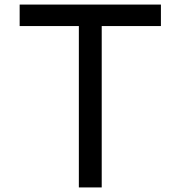

<svg xmlns="http://www.w3.org/2000/svg" viewBox="-20 -820 790 840"><path d="M325 0V-706H66V-800H684V-706H425V0Z"/></svg>

Font: Martian Mono SemiExpanded Light
Style: Regular
Weight: 300
Width: 6
Monospace: yes
Designer: Roman Shamin
Foundry: Evil Martians
Version: Version 0.930